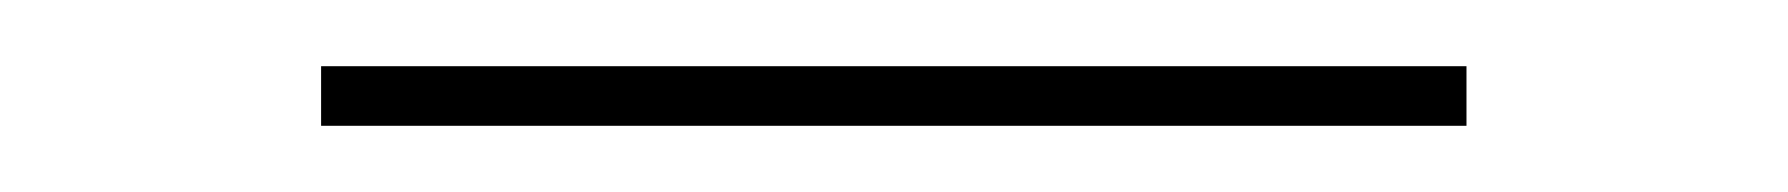

<svg xmlns="http://www.w3.org/2000/svg" viewBox="-20 -369 540 58"><path d="M77 -331V-349H423V-331Z"/></svg>

Font: Iosevka Curly Slab Thin
Style: Regular
Weight: 100
Monospace: yes
Designer: Belleve Invis
Foundry: Belleve Invis
Version: Version 22.1.2; ttfautohint (v1.8.4)